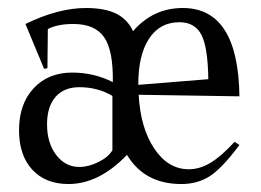

<svg xmlns="http://www.w3.org/2000/svg" viewBox="-20 -442 655 482"><path d="M98.1 -129.9Q98.1 -83 121.1 -53Q144 -22.9 179.2 -22.9Q202.6 -22.9 227.5 -35.4Q252.4 -47.9 262.2 -64.9V-201.2Q225.6 -223.1 179.2 -223.1Q140.6 -223.1 119.4 -198.7Q98.1 -174.3 98.1 -129.9ZM27.8 -115.2Q27.8 -181.2 64.5 -220.5Q101.1 -259.8 161.1 -259.8Q216.3 -259.8 263.2 -235.8Q264.6 -314.5 241.7 -348.1Q218.8 -381.8 164.1 -381.8Q124.5 -381.8 100.1 -369.1L99.1 -271L90.8 -269L43.9 -381.8Q126 -421.9 195.8 -421.9Q242.7 -421.9 271.2 -408Q299.8 -394 314 -363.8Q364.3 -421.9 439 -421.9Q578.1 -421.9 581.1 -200.2L328.1 -204.1Q332.5 -121.1 367.2 -69.1Q401.9 -17.1 454.1 -17.1Q481.4 -17.1 508.3 -33.2Q535.2 -49.3 568.8 -85.9L581.1 -78.1Q539.1 -21.5 508.1 -0.7Q477.1 20 435.1 20Q342.8 20 298.8 -53.2Q228.5 20 151.9 20Q94.2 20 61 -16.1Q27.8 -52.2 27.8 -115.2ZM327.1 -229 502.9 -243.2Q502 -322.3 485.8 -354.2Q469.7 -386.2 430.2 -386.2Q381.3 -386.2 354.2 -345Q327.1 -303.7 327.1 -230Z"/></svg>

Font: Halibut Cnd
Style: Regular
Weight: 400
Width: 3
Designer: Matteo Maggi
Foundry: Collletttivo
Version: Version 3.080 | FøM Fix